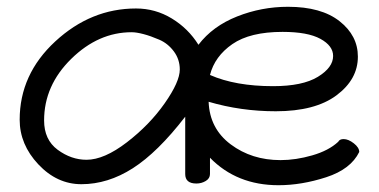

<svg xmlns="http://www.w3.org/2000/svg" viewBox="-20 -535 1118 566"><path d="M38 -182Q38 -316 143 -413Q248 -510 381 -510Q438 -510 486.5 -480.5Q535 -451 565 -403Q607 -458 679 -486.5Q751 -515 829 -515Q927 -515 981 -472.5Q1035 -430 1035 -368Q1035 -301 972 -254Q909 -207 793 -207Q690 -207 595 -235Q598 -156 660 -109.5Q722 -63 807 -63Q852 -63 900.5 -77Q949 -91 977 -117Q981 -125 993 -125Q1007 -125 1023 -112.5Q1039 -100 1039 -87Q1014 -36 941.5 -12.5Q869 11 801 11Q678 11 599 -70V-22Q599 -9 586.5 -1.5Q574 6 559 6Q526 6 526 -22V-191Q445 -86 371.5 -39Q298 8 220 8Q148 8 93 -50.5Q38 -109 38 -182ZM110 -180Q110 -123 150 -93.5Q190 -64 235 -64Q287 -64 354 -115.5Q421 -167 465.5 -230.5Q510 -294 510 -330Q510 -360 492.5 -383.5Q475 -407 449.5 -418Q424 -429 403 -434.5Q382 -440 368 -440Q270 -440 190 -361.5Q110 -283 110 -180ZM599 -314Q674 -281 785 -281Q872 -281 917 -308.5Q962 -336 962 -370Q962 -400 924.5 -420.5Q887 -441 813 -441Q717 -441 665 -405Q613 -369 599 -314Z"/></svg>

Font: Happy Monkey
Style: Regular
Weight: 400
Version: Version 1.001